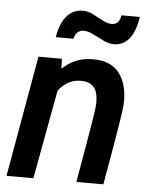

<svg xmlns="http://www.w3.org/2000/svg" viewBox="-51 -740 606 783"><g transform="rotate(5 252.0 -349.0)"><path d="M5 0 92.5 -495.5H188.5L191.5 -415L115 0ZM291 0Q306.5 -87.5 316.2 -145Q326 -202.5 331.8 -237Q337.5 -271.5 340 -289.8Q342.5 -308 343.2 -316Q344 -324 344 -329Q344 -372 327.2 -392.2Q310.5 -412.5 274 -412.5Q242.5 -412.5 218.2 -397.5Q194 -382.5 173.5 -353L185 -450Q214 -478.5 245.2 -491.5Q276.5 -504.5 315.5 -504.5Q388 -504.5 422 -461Q456 -417.5 456 -345Q456 -338 455.2 -328Q454.5 -318 451.8 -298.2Q449 -278.5 443.2 -242.5Q437.5 -206.5 427.2 -147.5Q417 -88.5 401.5 0ZM394 -573Q373.5 -573 351 -584Q328.5 -595 307 -606Q285.5 -617 267.5 -617Q252 -617 241.8 -607.2Q231.5 -597.5 228.5 -581H156Q165 -637.5 191 -667.8Q217 -698 256 -698Q278.5 -698 299.8 -687Q321 -676 340.8 -665.2Q360.5 -654.5 378.5 -654.5Q392.5 -654.5 402.2 -663.5Q412 -672.5 415 -693H490.5Q480 -630 455.8 -601.5Q431.5 -573 394 -573Z"/></g></svg>

Font: Cabin SemiCondensedSemiBold
Style: Italic
Weight: 600
Width: 4
Italic angle: -10°
Designer: Pablo Impallari
Foundry: Pablo Impallari. http://www.impallari.com Igino Marini. http://www.ikern.com
Version: Version 3.001